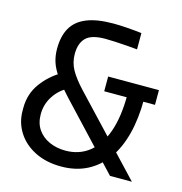

<svg xmlns="http://www.w3.org/2000/svg" viewBox="-111 -839 909 957"><g transform="rotate(15 344.0 -360.0)"><path d="M537 0 236 -321Q190 -371 164.5 -407Q139 -443 128.5 -475Q118 -507 118 -544Q118 -609 142.5 -652Q167 -695 220 -716.5Q273 -738 357 -738Q390 -738 431 -735Q472 -732 504 -728V-644Q484 -646 452 -648.5Q420 -651 389 -652.5Q358 -654 338 -654Q267 -654 238.5 -625.5Q210 -597 210 -542Q210 -498 230.5 -461Q251 -424 295 -377L650 0ZM289 18Q212 18 154 -11Q96 -40 64 -90Q32 -140 32 -201V-216Q32 -288 72.5 -343.5Q113 -399 173 -433L223 -366Q179 -344 151.5 -301.5Q124 -259 124 -208Q124 -161 146.5 -129Q169 -97 206.5 -80.5Q244 -64 289 -64Q359 -64 410 -103.5Q461 -143 488.5 -220.5Q516 -298 516 -413H602Q602 -313 581.5 -233.5Q561 -154 521 -98Q481 -42 422.5 -12Q364 18 289 18ZM400 -400V-476H662V-400Z"/></g></svg>

Font: SVN-Sora Variable
Style: Regular
Weight: 400
Designer: Jonathan Barnbrook, Julián Moncada
Foundry: Barnbrook Fonts
Version: Version 2.000 - Viet hoa boi STYLEno.1 Fonts